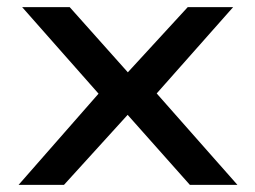

<svg xmlns="http://www.w3.org/2000/svg" viewBox="-20 -517 714 537"><path d="M32 0 281 -284 283 -224 42 -497H175L340 -312H335L505 -497H632L392 -226L395 -282L644 0H511L335 -198H339L159 0Z"/></svg>

Font: Nunito Sans 7pt Expanded Medium
Style: Regular
Weight: 500
Width: 7
Designer: Vernon Adams
Foundry: Vernon Adams
Version: Version 3.101;gftools[0.9.27]